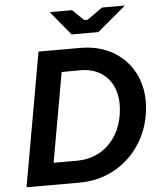

<svg xmlns="http://www.w3.org/2000/svg" viewBox="-60 -951 837 1002"><g transform="rotate(-5 359.0 -450.0)"><path d="M38 0H317C537 0 697 -176 697 -395C697 -563 578 -700 381 -700H162ZM342 -774H482L632 -900H512L432 -843H414L355 -900H238ZM190 -115 273 -583 372 -584C492 -584 560 -500 560 -391C560 -240 468 -115 312 -115Z"/></g></svg>

Font: Fixel Display SemiBold
Style: Italic
Weight: 600
Italic angle: -10°
Designer: AlfaBravo + MacPaw
Foundry: Kyrylo Tkachov, Marchela Mozhyna, Serhii Makarenko, Maria Weinstein, Zakhar Kryvoshyya
Version: Version 1.210;Glyphs 3.2 (3217)